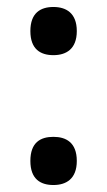

<svg xmlns="http://www.w3.org/2000/svg" viewBox="-20 -523 307 550"><path d="M133 -365C169 -365 200 -382 200 -434C200 -486 169 -503 133 -503C96 -503 67 -486 67 -434C67 -382 96 -365 133 -365ZM133 7C169 7 200 -10 200 -62C200 -115 169 -131 133 -131C96 -131 67 -115 67 -62C67 -10 96 7 133 7Z"/></svg>

Font: Noto Serif Georgian SemiCondensed Semi
Style: Regular
Weight: 600
Width: 4
Designer: Monotype Design Team
Foundry: Monotype Imaging Inc.
Version: Version 1.901